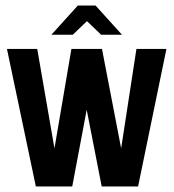

<svg xmlns="http://www.w3.org/2000/svg" viewBox="-20 -671 625 691"><path d="M109 0 5 -495H114L176 -137L237 -495H347L416 -137L471 -495H579L477 0H346L292 -276L240 0ZM165 -546 260 -651H324L419 -546H344L293 -595L242 -546Z"/></svg>

Font: Alumni Sans Thin
Style: Bold
Weight: 700
Version: Version 1.018